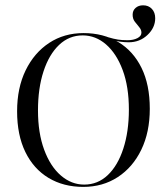

<svg xmlns="http://www.w3.org/2000/svg" viewBox="-20 -710 645 741"><path d="M476.6 -546.8Q460.5 -546.8 443.5 -549.2Q426.6 -551.6 401.6 -558.9L395.2 -566.9Q419.4 -559.7 435.1 -557.3Q450.8 -554.8 471.8 -554.8Q495.2 -554.8 510.5 -562.9Q525.8 -571 525.8 -583.9Q525.8 -595.2 517.3 -605.2Q508.9 -615.3 500.4 -626.2Q491.9 -637.1 491.9 -653.2Q491.9 -669.4 503.2 -679.4Q514.5 -689.5 532.3 -689.5Q553.2 -689.5 566.1 -675.8Q579 -662.1 579 -639.5Q579 -603.2 549.2 -575Q519.4 -546.8 476.6 -546.8ZM301.6 11.3Q225 11.3 167.3 -23.4Q109.7 -58.1 77.8 -123.4Q46 -188.7 46 -280.6Q46 -371 79 -438.7Q112.1 -506.5 169.8 -544.4Q227.4 -582.3 302.4 -582.3Q379 -582.3 436.7 -547.6Q494.4 -512.9 526.2 -448Q558.1 -383.1 558.1 -290.3Q558.1 -200 525.4 -132.3Q492.7 -64.5 434.7 -26.6Q376.6 11.3 301.6 11.3ZM304.8 2.4Q357.3 2.4 396 -34.3Q434.7 -71 456 -136.7Q477.4 -202.4 477.4 -287.1Q477.4 -375 453.6 -439.1Q429.8 -503.2 389.5 -538.3Q349.2 -573.4 299.2 -573.4Q246.8 -573.4 208.1 -536.7Q169.4 -500 148 -434.7Q126.6 -369.4 126.6 -283.9Q126.6 -196.8 150.4 -132.3Q174.2 -67.7 214.9 -32.7Q255.6 2.4 304.8 2.4Z"/></svg>

Font: Playfair 144pt SemiCondensed Light
Style: Regular
Weight: 300
Width: 4
Designer: Claus Eggers Sørensen
Foundry: Claus Eggers Sørensen
Version: Version 2.203